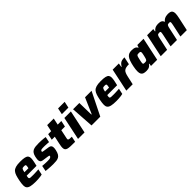

<svg xmlns="http://www.w3.org/2000/svg" viewBox="413 -2367 3999 3999"><g transform="rotate(-45 2412.5 -367.5)"><path d="M268 8Q174 8 120.5 -5Q67 -18 45.5 -46Q24 -74 24 -118Q24 -146 28 -180Q32 -214 40 -254Q54 -324 70 -374Q86 -424 114 -456Q142 -488 192.5 -503Q243 -518 327 -518Q412 -518 458.5 -507Q505 -496 523.5 -471.5Q542 -447 542 -406Q542 -387 538.5 -361Q535 -335 529 -307.5Q523 -280 517 -254L508 -215H218Q216 -204 213 -189Q210 -174 210 -167Q210 -149 218 -141Q226 -133 250.5 -131Q275 -129 326 -129Q345 -129 371 -130Q397 -131 426 -132.5Q455 -134 483 -136L456 -11Q436 -5 404.5 -1Q373 3 337.5 5.5Q302 8 268 8ZM236 -299H354L357 -313Q360 -331 362 -342.5Q364 -354 364 -363Q364 -376 359 -382.5Q354 -389 343.5 -391Q333 -393 315 -393Q294 -393 281.5 -390Q269 -387 261.5 -378Q254 -369 248 -350Q242 -331 236 -299Z M781 8Q747 8 707.5 6Q668 4 630.5 1Q593 -2 565 -6L590 -130Q610 -128 630.5 -126.5Q651 -125 670 -124Q689 -123 706 -122.5Q723 -122 738 -122Q768 -122 787.5 -123.5Q807 -125 819 -129.5Q831 -134 837 -141Q844 -146 847 -152Q850 -158 850 -167Q850 -176 840.5 -179Q831 -182 802 -186L682 -203Q644 -209 628.5 -229.5Q613 -250 613 -284Q613 -299 616.5 -320Q620 -341 624 -364Q636 -417 656.5 -448Q677 -479 708 -494Q739 -509 780.5 -513.5Q822 -518 875 -518Q910 -518 946 -516Q982 -514 1014.5 -511Q1047 -508 1067 -504L1042 -380Q1014 -383 987.5 -384.5Q961 -386 939 -387Q917 -388 902 -388Q875 -388 856 -387Q837 -386 824.5 -383Q812 -380 806 -372Q800 -368 797.5 -362Q795 -356 795 -346Q795 -337 803.5 -334.5Q812 -332 838 -328L945 -312Q971 -309 990.5 -301Q1010 -293 1021 -275.5Q1032 -258 1032 -225Q1032 -213 1030 -195.5Q1028 -178 1023 -158Q1010 -100 990 -66.5Q970 -33 940 -17Q910 -1 871 3.5Q832 8 781 8Z M1431 0Q1353 0 1300 -2Q1247 -4 1215 -13.5Q1183 -23 1169 -43.5Q1155 -64 1155 -100Q1155 -114 1156.5 -130.5Q1158 -147 1162 -166Q1166 -185 1170 -208L1206 -375H1117L1146 -510H1234L1265 -658H1458L1427 -510H1534L1505 -375H1398L1360 -194Q1359 -188 1357.5 -180.5Q1356 -173 1355 -166.5Q1354 -160 1354 -156Q1354 -144 1363 -136.5Q1372 -129 1394.5 -126.5Q1417 -124 1457 -124Z M1642 -603 1671 -743H1865L1835 -603ZM1516 0 1623 -510H1815L1707 0Z M1913 0 1879 -510H2064L2071 -163H2081L2232 -510H2424L2171 0Z M2642 8Q2548 8 2494.5 -5Q2441 -18 2419.5 -46Q2398 -74 2398 -118Q2398 -146 2402 -180Q2406 -214 2414 -254Q2428 -324 2444 -374Q2460 -424 2488 -456Q2516 -488 2566.5 -503Q2617 -518 2701 -518Q2786 -518 2832.5 -507Q2879 -496 2897.5 -471.5Q2916 -447 2916 -406Q2916 -387 2912.5 -361Q2909 -335 2903 -307.5Q2897 -280 2891 -254L2882 -215H2592Q2590 -204 2587 -189Q2584 -174 2584 -167Q2584 -149 2592 -141Q2600 -133 2624.5 -131Q2649 -129 2700 -129Q2719 -129 2745 -130Q2771 -131 2800 -132.5Q2829 -134 2857 -136L2830 -11Q2810 -5 2778.5 -1Q2747 3 2711.5 5.5Q2676 8 2642 8ZM2610 -299H2728L2731 -313Q2734 -331 2736 -342.5Q2738 -354 2738 -363Q2738 -376 2733 -382.5Q2728 -389 2717.5 -391Q2707 -393 2689 -393Q2668 -393 2655.5 -390Q2643 -387 2635.5 -378Q2628 -369 2622 -350Q2616 -331 2610 -299Z M2938 0 3046 -510H3228L3213 -422H3222Q3245 -461 3268.5 -481.5Q3292 -502 3323.5 -510Q3355 -518 3401 -518L3365 -351Q3314 -351 3280 -343Q3246 -335 3224.5 -316.5Q3203 -298 3189.5 -264Q3176 -230 3165 -179L3126 0Z M3527 8Q3479 8 3447.5 -3Q3416 -14 3400.5 -41.5Q3385 -69 3385 -119Q3385 -145 3388.5 -179Q3392 -213 3401 -255Q3417 -333 3435.5 -384Q3454 -435 3478 -464Q3502 -493 3533.5 -505Q3565 -517 3605 -517Q3637 -517 3664 -512.5Q3691 -508 3712 -495.5Q3733 -483 3746 -456H3755L3772 -510H3955L3847 0H3665L3674 -60H3664Q3646 -31 3623.5 -16.5Q3601 -2 3576.5 3Q3552 8 3527 8ZM3628 -140Q3646 -140 3657.5 -142.5Q3669 -145 3676.5 -152Q3684 -159 3689 -172Q3693 -181 3698 -197.5Q3703 -214 3707.5 -233.5Q3712 -253 3716.5 -272.5Q3721 -292 3723.5 -308.5Q3726 -325 3726 -335Q3726 -356 3715.5 -363Q3705 -370 3676 -370Q3655 -370 3642 -367.5Q3629 -365 3620.5 -354Q3612 -343 3605.5 -319.5Q3599 -296 3590 -255Q3583 -224 3579.5 -204Q3576 -184 3576 -171Q3576 -157 3581 -150Q3586 -143 3598 -141.5Q3610 -140 3628 -140Z M3952 0 4060 -510H4242L4233 -450H4243Q4262 -477 4286 -491.5Q4310 -506 4336 -512Q4362 -518 4385 -518Q4448 -518 4477 -501Q4506 -484 4515 -450H4524Q4544 -477 4569.5 -491.5Q4595 -506 4622.5 -512Q4650 -518 4675 -518Q4749 -518 4774.5 -491Q4800 -464 4800 -410Q4800 -390 4795.5 -358Q4791 -326 4783 -291L4720 0H4532L4588 -262Q4593 -287 4597 -308.5Q4601 -330 4601 -340Q4601 -360 4593 -364.5Q4585 -369 4566 -369Q4546 -369 4534 -365Q4522 -361 4514 -350Q4506 -339 4500 -319Q4494 -299 4488 -267L4430 0H4242L4298 -262Q4303 -287 4307 -308.5Q4311 -330 4311 -340Q4311 -360 4303 -364.5Q4295 -369 4276 -369Q4256 -369 4244 -365Q4232 -361 4224 -350Q4216 -339 4210 -318.5Q4204 -298 4198 -267L4140 0Z"/></g></svg>

Font: Saira Thin ExtraBold
Style: Italic
Weight: 800
Italic angle: -12°
Version: Version 1.101